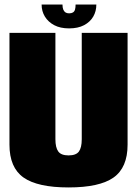

<svg xmlns="http://www.w3.org/2000/svg" viewBox="-20 -819 604 842"><path d="M280.5 3Q416.5 3 478 -40.5Q539.5 -84 539.5 -184.5V-675H338.5V-208.5Q338.5 -171.5 326 -154.5Q313.5 -137.5 280.5 -137.5Q248 -137.5 235.5 -154.8Q223 -172 223 -208.5V-675H21.5V-184.5Q21.5 -84 83.2 -40.5Q145 3 280.5 3ZM283 -694.5Q322 -694.5 348.5 -708.5Q375 -722.5 388.8 -746Q402.5 -769.5 402.5 -799H311.5Q311.5 -786 309 -777.2Q306.5 -768.5 300 -764.5Q293.5 -760.5 283 -760.5Q273.5 -760.5 267.2 -764.5Q261 -768.5 257.5 -777Q254 -785.5 254 -799H162.5Q162.5 -769.5 177 -746Q191.5 -722.5 218 -708.5Q244.5 -694.5 283 -694.5Z"/></svg>

Font: Anybody Condensed Black
Style: Regular
Weight: 900
Width: 3
Designer: Tyler Finck
Foundry: Etcetera Type Company
Version: Version 1.113;gftools[0.9.25]